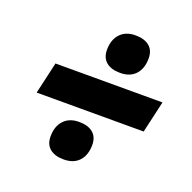

<svg xmlns="http://www.w3.org/2000/svg" viewBox="-116 -766 868 870"><g transform="rotate(20 318.0 -331.0)"><path d="M385 -467Q342 -467 318 -487Q294 -507 294 -545Q294 -594 320.5 -622.5Q347 -651 394 -651Q437 -651 461 -631Q485 -611 485 -573Q485 -524 459 -495.5Q433 -467 385 -467ZM612 -407 577 -254H61L96 -407ZM279 -11Q236 -11 212 -31Q188 -51 188 -89Q188 -138 214.5 -166.5Q241 -195 288 -195Q331 -195 355 -175Q379 -155 379 -117Q379 -68 353 -39.5Q327 -11 279 -11Z"/></g></svg>

Font: Elaine Sans Black
Style: Italic
Weight: 900
Italic angle: -13°
Designer: Wei Huang
Foundry: Wei Huang
Version: Version 2.001;December 24, 2019;FontCreator 12.0.0.2547 64-b